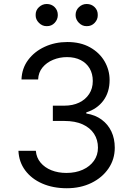

<svg xmlns="http://www.w3.org/2000/svg" viewBox="-20 -952 677 981"><path d="M321.3 9.8Q251 9.8 196 -14.2Q141.1 -38.1 108.9 -81.3Q76.7 -124.5 74.2 -181.6H163.1Q166 -146.5 187.3 -121.1Q208.5 -95.7 242.9 -82Q277.3 -68.4 319.3 -68.4Q366.2 -68.4 402.6 -84.7Q439 -101.1 459.7 -130.1Q480.5 -159.2 480.5 -197.3Q480.5 -237.8 460.4 -268.6Q440.4 -299.3 402.1 -316.7Q363.8 -334 308.6 -334H250V-412.1H308.6Q351.6 -412.1 384.3 -427.7Q417 -443.4 435.5 -471.7Q454.1 -500 454.1 -538.1Q454.1 -575.2 438 -602.5Q421.9 -629.9 392.3 -645Q362.8 -660.2 322.3 -660.2Q284.7 -660.2 251.5 -646.5Q218.3 -632.8 197.3 -607.4Q176.3 -582 174.8 -545.9H89.8Q91.8 -603 124 -646Q156.2 -689 208.7 -713.1Q261.2 -737.3 324.2 -737.3Q391.6 -737.3 439.9 -710.2Q488.3 -683.1 514.2 -638.7Q540 -594.2 540 -543Q540 -481 508.1 -438Q476.1 -395 420.9 -377.9V-372.1Q466.8 -364.7 499.3 -340.8Q531.7 -316.9 549.1 -280.3Q566.4 -243.7 566.4 -197.3Q566.4 -138.2 534.4 -91.3Q502.4 -44.4 447 -17.3Q391.6 9.8 321.3 9.8ZM218.8 -818.4Q196.3 -817.9 179 -835.2Q161.6 -852.5 162.1 -875Q161.6 -899.4 179 -915.5Q196.3 -931.6 218.8 -931.6Q243.2 -931.6 259.3 -915.5Q275.4 -899.4 275.4 -875Q275.4 -852.5 259.3 -835.2Q243.2 -817.9 218.8 -818.4ZM422.9 -818.4Q400.4 -817.9 383.3 -835.2Q366.2 -852.5 366.2 -875Q366.2 -899.4 383.3 -915.5Q400.4 -931.6 422.9 -931.6Q447.3 -931.6 463.6 -915.5Q480 -899.4 479.5 -875Q480 -852.5 463.6 -835.2Q447.3 -817.9 422.9 -818.4Z"/></svg>

Font: Inter
Style: Regular
Weight: 400
Designer: Rasmus Andersson
Foundry: rsms
Version: Version 4.000;git-8c9346024